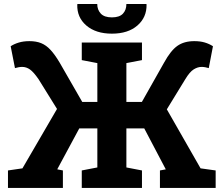

<svg xmlns="http://www.w3.org/2000/svg" viewBox="-20 -919 1092 939"><path d="M19 0V-85.4L89.8 -95.7L258.8 -386.2L168.5 -531.7Q144.5 -566.4 126.7 -579.1Q108.9 -591.8 88.4 -591.8Q79.6 -591.8 70.8 -590.1Q62 -588.4 53.2 -585.9L32.2 -692.9Q49.3 -704.1 72 -710.9Q94.7 -717.8 124 -717.8Q157.2 -717.8 181.6 -707.8Q206.1 -697.8 227.3 -674.8Q248.5 -651.9 272 -612.3L382.3 -420.4H456.1V-610.4L379.9 -625V-710.9H674.3V-625L598.1 -610.4V-420.4H673.8L782.2 -612.3Q814.9 -671.9 847.7 -694.8Q880.4 -717.8 930.2 -717.8Q959.5 -717.8 981.4 -711.2Q1003.4 -704.6 1021.5 -692.9L1001 -585.9Q992.7 -588.4 983.9 -590.1Q975.1 -591.8 965.8 -591.8Q946.8 -591.8 927.2 -579.6Q907.7 -567.4 886.2 -531.7L795.9 -384.3L960.9 -95.7L1034.7 -85.4V0H762.2V-85.4L791 -90.8L790 -92.3L685.5 -291H598.1V-100.1L674.3 -85.4V0H379.9V-85.4L456.1 -100.1V-291H367.7L261.2 -93.3L260.3 -90.8L287.6 -85.4V0ZM527.3 -754.4Q448.7 -754.4 402.3 -794.2Q356 -834 357.9 -896.5L358.9 -899.4H455.6Q455.6 -871.1 472.9 -852.5Q490.2 -834 527.3 -834Q564 -834 581.1 -852.1Q598.1 -870.1 598.1 -899.4H695.8L696.8 -896.5Q697.8 -834 651.9 -794.2Q606 -754.4 527.3 -754.4Z"/></svg>

Font: Roboto Slab LO
Style: Bold
Weight: 700
Designer: Google
Version: Version 2.000